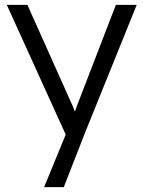

<svg xmlns="http://www.w3.org/2000/svg" viewBox="-20 -542 590 792"><path d="M162 230 263 -16 270 55 8 -522H93L272 -122Q280 -106 288 -84.5Q296 -63 303 -42L275 -45Q282 -62 288.5 -80Q295 -98 301 -115L458 -522H544L333 0L243 230Z"/></svg>

Font: Our Lexend Light
Style: Regular
Weight: 300
Designer: Bonnie Shaver-Troup, Thomas Jockin
Foundry: Lexend
Version: Version 1.007